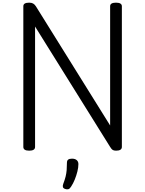

<svg xmlns="http://www.w3.org/2000/svg" viewBox="-20 -1116 1089 1440"><path d="M199 14Q155 14 155 -14V-1069Q155 -1083 166 -1089.5Q177 -1096 199 -1096Q217 -1096 228.5 -1089.5Q240 -1083 249 -1069L806 -175V-1069Q806 -1083 817 -1089.5Q828 -1096 850 -1096Q894 -1096 894 -1069V-14Q894 0 883 7Q872 14 851 14Q835 14 826 9Q817 4 806 -14L243 -917V-14Q243 0 232 7Q221 14 199 14ZM467 301Q455 296 452 287.5Q449 279 454 264Q466 233 472 208.5Q478 184 480 159.5Q482 135 482 105Q482 88 491.5 81Q501 74 520 74Q543 74 555.5 85Q568 96 568 115Q568 140 560.5 170Q553 200 541 230Q529 260 513 284Q503 300 493 303Q483 306 467 301Z"/></svg>

Font: Playwrite PT
Style: Regular
Weight: 400
Designer: Veronika Burian, José Scaglione
Foundry: TypeTogether
Version: Version 1.002